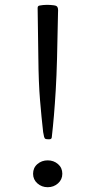

<svg xmlns="http://www.w3.org/2000/svg" viewBox="-20 -770 398 801"><path d="M182 -189Q174 -189 170 -190.5Q166 -192 164 -199Q162 -206 160 -219Q153 -280 147 -352Q141 -424 140 -528L137 -737Q137 -746 146 -747Q173 -752 204 -748Q212 -747 216 -744.5Q220 -742 221.5 -735.5Q223 -729 222 -715L218 -528Q216 -452 212.5 -393.5Q209 -335 205 -288Q201 -241 196 -197Q195 -189 186 -189ZM179 11Q154 11 136 -5Q118 -21 118 -45Q118 -70 136 -85.5Q154 -101 179 -101Q204 -101 222 -85.5Q240 -70 240 -45Q240 -21 222 -5Q204 11 179 11Z"/></svg>

Font: Hahmlet Light
Style: Regular
Weight: 300
Designer: Minjoo Ham & Mark Frömberg
Foundry: hypertype
Version: Version 1.002